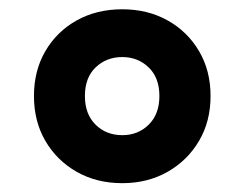

<svg xmlns="http://www.w3.org/2000/svg" viewBox="-20 -770 540 424"><path d="M250 -365.5Q193.5 -365.5 149.5 -390.5Q105.5 -415.5 80.2 -458.8Q55 -502 55 -558Q55 -614 80.2 -657.2Q105.5 -700.5 149.5 -725Q193.5 -749.5 250 -749.5Q306 -749.5 350 -725Q394 -700.5 419.5 -657.2Q445 -614 445 -558Q445 -502 419.5 -458.8Q394 -415.5 350 -390.5Q306 -365.5 250 -365.5ZM250 -471.5Q285 -471.5 308.5 -494.8Q332 -518 332 -558Q332 -598.5 308.2 -621.2Q284.5 -644 250 -644Q215 -644 191.2 -621.2Q167.5 -598.5 167.5 -558Q167.5 -518 191 -494.8Q214.5 -471.5 250 -471.5Z"/></svg>

Font: Encode Sans Semi Expanded ExtraBold
Style: Regular
Weight: 800
Width: 6
Designer: Multiple Designers
Foundry: Impallari Type
Version: Version 3.000; ttfautohint (v1.8.3) -l 8 -r 50 -G 200 -x 14 